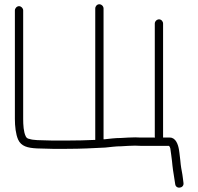

<svg xmlns="http://www.w3.org/2000/svg" viewBox="-20 -720 932 903"><path d="M50 -671V-161C50 -125.5 54.2 -89.1 65 -64C79.4 -31.7 109.7 -24.4 153 -22C178 -22 200.7 -20 227 -20H294C362.6 -20 415.2 -23 475 -26L513 -30C525 -31.3 537.3 -32 550 -32C573.5 -33.2 592.4 -35 615 -35C625 -34.3 634.3 -34 643 -34H775C778.3 -30 780.3 -26 781 -22C783.6 -1 786.8 16.1 789 38L791 58C794 88.2 800.3 116.2 804 146C807.2 171.4 846.1 166 843 141L840 117C838 97 832.3 74.7 830 54L828 34C826.8 22.2 825.5 10.8 824 0L822 -14C818.2 -40.3 806.6 -73 779 -73H747V-609C747 -619.6 738.6 -629 728 -629C717.4 -629 708 -619.6 708 -609V-78C708 -76.7 708.3 -75 709 -73H643C634.3 -73 625.3 -73.3 616 -74C591.4 -74 574.1 -72.2 548 -71C520.7 -71 497.2 -67.6 472 -65H467V-680C467 -690.6 457.6 -700 447 -700C436.4 -700 428 -690.6 428 -680V-62H426C380.1 -60.2 348.4 -59 294 -59H227C202.1 -59 178.1 -61 155 -61C137.7 -62.2 128.3 -63.2 117 -67C111.5 -67 103.2 -72.5 101 -79C90.9 -99.3 89 -132.7 89 -161V-671C89 -681.3 79.6 -691 69.5 -691C59.4 -691 50 -681.3 50 -671Z"/></svg>

Font: Just Breathe
Style: Regular
Weight: 400
Foundry: Cannot Into Space Fonts
Version: Version 0.72